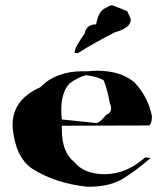

<svg xmlns="http://www.w3.org/2000/svg" viewBox="-20 -772 626 733"><path d="M318 -59H313Q191 -72 103 -128Q38 -172 28 -288V-295Q28 -392 134 -439Q193 -500 297 -500H316Q334 -502 351 -502Q440 -502 493 -458Q545 -403 560 -329Q560 -301 550 -293L216 -292V-278Q216 -191 263 -154Q301 -107 380 -107Q462 -107 534 -171L555 -169Q505 -125 453 -92Q401 -59 318 -59ZM350 -302Q365 -308 386 -334Q404 -340 404 -358Q404 -367 399 -379Q391 -428 376 -465Q355 -479 308 -485Q275 -476 244 -452Q214 -418 214 -353Q214 -335 216 -316ZM277 -569 265 -570V-572Q265 -592 303 -643Q309 -679 347 -679Q355 -725 377.5 -738.5Q400 -752 407 -752H408Q449 -737 466 -729Q467 -728 479 -700V-695Q479 -666 417 -648Q339 -608 277 -569Z"/></svg>

Font: Xiangcui Kesong Xiangcui Kesong
Style: Regular
Weight: 400
Version: Version 1.501;March 28, 2024;FontCreator 14.0.0.2814 64-bit